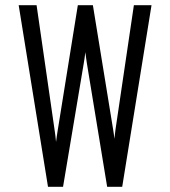

<svg xmlns="http://www.w3.org/2000/svg" viewBox="-20 -720 656 740"><path d="M165 0 52 -700H121L191 -215Q192.5 -205.5 193.5 -196.8Q194.5 -188 196 -173Q197.5 -185 199 -196Q200.5 -207 202 -215L280 -700H338L416 -221Q417 -215 418.5 -205Q420 -195 421 -185Q422 -195 423.2 -205Q424.5 -215 425 -220L496 -700H564L451 0H393L315 -475Q313.5 -484 312 -495.5Q310.5 -507 309 -519Q307.5 -507 306 -496.2Q304.5 -485.5 303 -477L223 0Z"/></svg>

Font: Overpass Mono Light Light
Style: Regular
Weight: 300
Monospace: yes
Version: Version 4.000